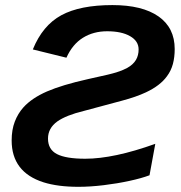

<svg xmlns="http://www.w3.org/2000/svg" viewBox="-20 -718 707 748"><path d="M285.2 9.8Q205.1 9.8 149.4 -7.8Q25.4 -47.4 25.4 -170.9Q25.4 -212.4 37.6 -244.1Q49.8 -275.9 71.3 -299.8Q104 -335.9 162.8 -361.6Q221.7 -387.2 322.3 -409.7L398.4 -426.8Q408.2 -429.2 416.7 -431.4Q425.3 -433.6 433.1 -436Q456.1 -442.9 475.1 -453.1Q499 -466.3 509.8 -484.9Q520 -502.4 520 -525.4Q520 -558.1 486.8 -577.1Q453.6 -596.2 397.5 -596.2Q343.8 -596.2 303 -570.8Q262.2 -545.4 238.8 -493.2L107.9 -525.4Q146 -619.1 219 -658.7Q292 -698.2 418 -698.2Q534.2 -698.2 597.4 -654.1Q660.6 -609.9 660.6 -526.9Q660.6 -495.1 653.6 -468.8Q646.5 -442.4 630.4 -420.9Q604 -384.3 548.8 -358.4Q510.3 -340.3 455.1 -325.7L305.7 -285.6Q237.8 -269 203.6 -245.1Q167 -218.8 167 -178.2Q167 -135.7 201.9 -117.7Q236.8 -99.6 312 -99.6Q423.3 -99.6 585 -157.7L562.5 -35.2Q531.2 -23.4 483.9 -13.2Q436.5 -2.9 384.3 3.4Q332 9.8 285.2 9.8Z"/></svg>

Font: Arimo
Style: Bold Italic
Weight: 700
Italic angle: -12°
Designer: Steve Matteson
Foundry: Monotype Imaging Inc.
Version: Version 1.33